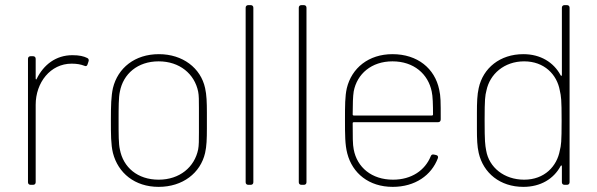

<svg xmlns="http://www.w3.org/2000/svg" viewBox="-20 -720 2327 748"><path d="M262 -505C198 -505 150 -468 123 -413C122 -409 119 -410 119 -414V-491C119 -497 115 -501 109 -501H99C93 -501 89 -497 89 -491V-10C89 -4 93 0 99 0H109C115 0 119 -4 119 -10V-312C119 -398 176 -472 259 -472C280 -472 295 -469 308 -464C314 -461 319 -462 321 -469L325 -481C327 -486 325 -492 320 -494C306 -501 289 -505 262 -505Z M598 8C692 8 761 -46 779 -124C785 -150 786 -179 786 -219C786 -229 786 -239 786 -251C786 -262 786 -272 786 -281C786 -320 785 -351 779 -377C762 -455 692 -509 599 -509C505 -509 439 -455 420 -377C413 -345 412 -309 412 -252C412 -197 412 -157 420 -124C440 -46 505 8 598 8ZM598 -20C516 -20 460 -68 447 -138C442 -159 442 -196 442 -251C442 -301 442 -341 447 -363C460 -432 516 -481 598 -481C680 -481 738 -432 752 -363C755 -349 755 -328 755 -299C755 -285 755 -269 755 -251C755 -234 755 -218 755 -204C755 -175 755 -153 752 -138C738 -69 680 -20 598 -20Z M947 0H957C963 0 967 -4 967 -10V-690C967 -696 963 -700 957 -700H947C941 -700 937 -696 937 -690V-10C937 -4 941 0 947 0Z M1154 0H1164C1170 0 1174 -4 1174 -10V-690C1174 -696 1170 -700 1164 -700H1154C1148 -700 1144 -696 1144 -690V-10C1144 -4 1148 0 1154 0Z M1511 -20C1428 -20 1371 -68 1358 -138C1354 -156 1354 -190 1354 -240C1354 -243 1356 -244 1358 -244H1687C1693 -244 1697 -248 1697 -255C1697 -327 1697 -344 1691 -371C1674 -453 1607 -509 1509 -509C1416 -509 1350 -455 1331 -376C1324 -344 1324 -309 1324 -252C1324 -196 1324 -156 1333 -122C1353 -45 1417 8 1510 8C1597 8 1661 -37 1686 -104C1688 -110 1685 -115 1679 -116L1670 -118C1664 -119 1660 -117 1658 -111C1636 -57 1584 -20 1511 -20ZM1509 -481C1592 -481 1648 -432 1662 -363C1666 -346 1667 -311 1667 -274C1667 -271 1665 -270 1663 -270H1358C1356 -270 1354 -271 1354 -274C1354 -313 1355 -346 1358 -364C1371 -432 1427 -481 1509 -481Z M2169 -690V-428C2169 -424 2166 -423 2164 -427C2137 -477 2086 -509 2019 -509C1928 -509 1862 -455 1845 -377C1839 -351 1838 -320 1838 -281C1838 -271 1838 -260 1838 -249C1838 -238 1838 -227 1838 -218C1838 -178 1839 -150 1845 -124C1863 -46 1928 8 2019 8C2086 8 2137 -23 2164 -73C2166 -77 2169 -76 2169 -72V-10C2169 -4 2173 0 2179 0H2189C2195 0 2199 -4 2199 -10V-690C2199 -696 2195 -700 2189 -700H2179C2173 -700 2169 -696 2169 -690ZM2161 -134C2150 -73 2102 -20 2022 -20C1944 -20 1885 -68 1874 -134C1870 -156 1868 -168 1868 -251C1868 -335 1870 -347 1875 -367C1888 -431 1944 -481 2022 -481C2100 -481 2150 -430 2161 -367C2166 -345 2168 -333 2168 -250C2168 -166 2166 -154 2161 -134Z"/></svg>

Font: Barlow Thin
Style: Regular
Weight: 250
Designer: Jeremy Tribby
Foundry: Tribby Type
Version: Version 1.422;hotconv 1.0.109;makeotfexe 2.5.65596